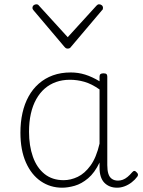

<svg xmlns="http://www.w3.org/2000/svg" viewBox="-20 -856 663 893"><path d="M269 17Q214 17 170 -13Q126 -43 100.5 -100.5Q75 -158 75 -239Q75 -288 84.5 -330.5Q94 -373 113 -407.5Q132 -442 160.5 -467Q189 -492 226 -505.5Q263 -519 309 -519Q344 -519 376 -509Q408 -499 443 -478V-500Q443 -508 447.5 -511.5Q452 -515 461 -515Q471 -515 475 -511.5Q479 -508 479 -500V-88Q479 -64 484 -48Q489 -32 500.5 -24Q512 -16 529 -16Q540 -16 551 -20Q562 -24 573 -33Q584 -42 595 -55Q600 -61 605 -61Q610 -61 615 -55Q620 -51 621.5 -46Q623 -41 619 -35Q608 -20 592.5 -8Q577 4 559.5 10.5Q542 17 525 17Q506 17 491 11Q476 5 465 -6.5Q454 -18 448.5 -35.5Q443 -53 443 -76Q443 -82 443 -88.5Q443 -95 443 -100Q420 -52 389.5 -26.5Q359 -1 327.5 8Q296 17 269 17ZM115 -243Q115 -178 133 -127Q151 -76 187 -47Q223 -18 276 -18Q309 -18 341.5 -33.5Q374 -49 401 -86Q428 -123 443 -188V-440Q406 -466 372.5 -475.5Q339 -485 305 -485Q270 -485 240.5 -474.5Q211 -464 188 -444Q165 -424 148.5 -394.5Q132 -365 123.5 -327Q115 -289 115 -243ZM441 -836Q448 -836 453.5 -831.5Q459 -827 459 -819Q459 -816 458 -813Q457 -810 454 -808L311 -639Q307 -633 303 -631.5Q299 -630 295 -630Q291 -630 287.5 -631.5Q284 -633 279 -639L136 -808Q134 -810 132.5 -813Q131 -816 131 -819Q131 -827 136.5 -831.5Q142 -836 149 -836Q153 -836 156 -834.5Q159 -833 161 -830L295 -683L429 -830Q432 -833 434.5 -834.5Q437 -836 441 -836Z"/></svg>

Font: Playwrite BR Thin
Style: Regular
Weight: 250
Version: Version 1.003